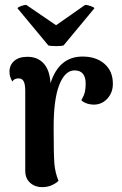

<svg xmlns="http://www.w3.org/2000/svg" viewBox="-20 -761 502 791"><path d="M445 -416Q445 -380 423 -355.5Q401 -331 369 -330Q351 -330 337 -335Q323 -340 315 -348Q326 -367 329.5 -381.5Q333 -396 333 -416Q333 -471 287 -471Q248 -471 224.5 -412Q201 -353 201 -237Q201 -125 204 -87.5Q207 -50 221 -16Q211 -6 193.5 2Q176 10 153 10Q124 10 104 -8Q84 -26 84 -58V-386Q84 -414 77.5 -426Q71 -438 57 -438Q38 -438 31 -425Q19 -445 19 -465Q19 -493 38.5 -510Q58 -527 93 -527Q135 -527 160 -499.5Q185 -472 188 -418Q223 -528 320 -528Q376 -528 410.5 -498Q445 -468 445 -416ZM211 -657 331 -741Q339 -741 353.5 -736Q368 -731 369 -727L242 -574Q233 -571 213 -571Q188 -571 179 -574L52 -727Q53 -731 66.5 -736Q80 -741 88 -741Z"/></svg>

Font: Arima Madurai ExtraBold
Style: Regular
Weight: 800
Designer: Joana Correia and Natanael Gama
Foundry: NDISCOVER
Version: Version 1.019